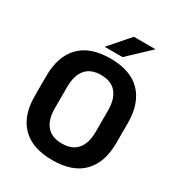

<svg xmlns="http://www.w3.org/2000/svg" viewBox="-196 -953 1013 1093"><g transform="rotate(30 311.0 -406.0)"><path d="M311 14.5Q178.5 14.5 110.8 -54.8Q43 -124 43 -253V-383Q43 -512.5 110.8 -582.5Q178.5 -652.5 311 -652.5Q443.5 -652.5 511.2 -582.5Q579 -512.5 579 -383V-253Q579 -124 511.5 -54.8Q444 14.5 311 14.5ZM311 -94.5Q378.5 -94.5 412 -134.5Q445.5 -174.5 445.5 -247V-389Q445.5 -464 412 -504.2Q378.5 -544.5 311 -544.5Q244 -544.5 210.5 -504.2Q177 -464 177 -389V-247Q177 -174.5 210.5 -134.5Q244 -94.5 311 -94.5ZM363 -826H504V-824.5L365 -693.5H249V-695Z"/></g></svg>

Font: Anek Tamil SemiBold
Style: Regular
Weight: 600
Version: Version 1.003